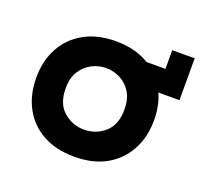

<svg xmlns="http://www.w3.org/2000/svg" viewBox="-99 -645 838 780"><g transform="rotate(20 320.0 -254.5)"><path d="M293 17Q214 17 157 -14.5Q100 -46 69.5 -102.5Q39 -159 39 -233Q39 -307 70 -363Q101 -419 158 -450.5Q215 -482 293 -482Q372 -482 429 -450.5Q486 -419 517 -363Q548 -307 548 -233Q548 -159 517 -102.5Q486 -46 429.5 -14.5Q373 17 293 17ZM293 -366Q262 -366 233 -351.5Q204 -337 185 -307.5Q166 -278 166 -233Q166 -166 204.5 -133Q243 -100 293 -100Q344 -100 382 -133Q420 -166 420 -233Q420 -278 401.5 -307.5Q383 -337 354 -351.5Q325 -366 293 -366ZM429 -445H520V-526H617V-345H429Z"/></g></svg>

Font: Kreadon
Style: Bold
Weight: 700
Designer: Reiya WATANABE
Foundry: StudioGnu
Version: Version 1.003; ttfautohint (v1.8.4.7-5d5b);gftools[0.9.32]